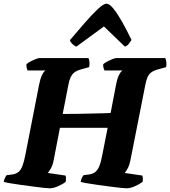

<svg xmlns="http://www.w3.org/2000/svg" viewBox="-31 -1018 920 1038"><path d="M237 0Q230 0 205.5 -2.5Q181 -5 148 -9.5Q115 -14 81.5 -18.5Q48 -23 22.5 -27.5Q-3 -32 -11 -35Q-9 -46 -4 -56.5Q1 -67 5 -71L37 -75Q56 -78 69 -88.5Q82 -99 90.5 -121.5Q99 -144 106 -180L180 -558Q186 -590 195.5 -610.5Q205 -631 215 -637H118Q116 -641 113.5 -650.5Q111 -660 112 -671Q119 -678 133.5 -685.5Q148 -693 162 -698.5Q176 -704 182 -704H447Q451 -697 452.5 -684.5Q454 -672 451 -655L404 -642Q383 -636 370.5 -626Q358 -616 350.5 -599.5Q343 -583 338 -556L308 -402Q347 -402 385 -402.5Q423 -403 457 -404Q491 -405 519.5 -405.5Q548 -406 567 -407L596 -558Q601 -588 610.5 -608.5Q620 -629 631 -637H534Q532 -642 529 -650Q526 -658 527 -671Q535 -678 549 -685.5Q563 -693 577 -698.5Q591 -704 597 -704H862Q866 -698 868 -685Q870 -672 867 -655L820 -642Q799 -636 786 -626Q773 -616 766 -599.5Q759 -583 754 -556L674 -151Q669 -126 659.5 -108Q650 -90 643 -83L738 -69Q740 -65 741 -56Q742 -47 740 -35Q723 -22 698 -11Q673 0 653 0Q646 0 621 -2.5Q596 -5 563 -9.5Q530 -14 496.5 -18.5Q463 -23 438 -27.5Q413 -32 405 -35Q407 -47 412 -57Q417 -67 421 -71L452 -75Q471 -78 484 -88Q497 -98 506 -120Q515 -142 522 -180L551 -327H293L259 -151Q254 -125 244 -107.5Q234 -90 227 -83L323 -69Q325 -66 325.5 -56Q326 -46 324 -35Q308 -22 282.5 -11Q257 0 237 0ZM382 -766Q372 -769 360.5 -780Q349 -791 347 -801Q389 -851 428.5 -896Q468 -941 498.5 -969.5Q529 -998 544 -998Q561 -998 583 -970.5Q605 -943 630 -898.5Q655 -854 680 -802Q673 -791 665 -780.5Q657 -770 644 -766L531 -875Z"/></svg>

Font: Texturina 12pt Black
Style: Italic
Weight: 900
Italic angle: -11°
Designer: Guillermo Torres Carreño
Foundry: Omnibus-Type
Version: Version 1.002